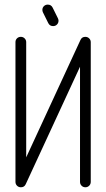

<svg xmlns="http://www.w3.org/2000/svg" viewBox="-20 -792 449 812"><path d="M45.4 -22.9V-613.8Q45.4 -623.5 52 -629.9Q58.6 -636.2 68.1 -636.2Q77.6 -636.2 84.2 -629.6Q90.8 -623 90.8 -613.8V-126.5L320.3 -623Q326.2 -636.2 340.8 -636.2Q350.6 -636.2 357.2 -629.6Q363.8 -623 363.8 -613.8V-22.9Q363.8 -13.2 357.2 -6.6Q350.6 0 341.1 0Q331.5 0 325 -6.6Q318.4 -13.2 318.4 -22.9V-509.8L88.9 -13.2Q83 0 68.4 0Q58.6 0 52 -6.6Q45.4 -13.2 45.4 -22.9ZM159.2 -750Q159.2 -759.8 165.8 -766.1Q172.4 -772.5 182.1 -772.5Q196.3 -772.5 202.6 -759.8L225.1 -714.4Q227.5 -709 227.5 -704.6Q227.5 -694.8 220.9 -688.2Q214.4 -681.6 204.6 -681.6Q190.4 -681.6 184.1 -694.3L161.6 -739.7Q159.2 -745.1 159.2 -750Z"/></svg>

Font: OpenGost Type A TT
Style: Regular
Weight: 400
Version: Version 0.3